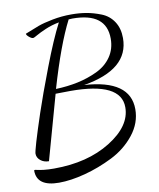

<svg xmlns="http://www.w3.org/2000/svg" viewBox="-89 -790 785 947"><g transform="rotate(-10 304.0 -316.5)"><path d="M19 7Q19 4 24 4Q26 4 36 6.5Q46 9 67 11.5Q88 14 118 14Q286 14 401 -57.5Q516 -129 516 -223Q516 -349 264 -349Q250 -349 225 -348.5Q200 -348 189 -348L99 -26Q74 -26 57 -40Q40 -54 40 -74Q40 -83 54 -131Q70 -185 98 -269Q126 -353 176 -484Q226 -615 266 -692Q229 -685 197.5 -671.5Q166 -658 149 -648Q132 -638 128 -638Q120 -638 108 -648Q96 -658 96 -665Q140 -683 166 -692.5Q192 -702 238 -711Q284 -720 333 -720Q373 -720 408 -714Q443 -708 481 -693Q519 -678 541.5 -644Q564 -610 564 -561Q564 -404 335 -366Q563 -352 563 -205Q563 -136 517 -78Q471 -20 402 14.5Q333 49 261 68Q189 87 130 87Q19 87 19 7ZM195 -371Q254 -373 305.5 -384Q357 -395 403.5 -417Q450 -439 477 -478Q504 -517 504 -569Q504 -699 335 -699Q322 -699 316 -698Q257 -583 195 -371Z"/></g></svg>

Font: DancingScriptRegular
Style: Regular
Weight: 400
Designer: Pablo Impallari
Foundry: Pablo Impallari. www.impallari.com
Version: Version 1.002